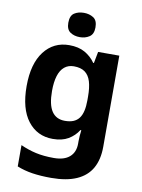

<svg xmlns="http://www.w3.org/2000/svg" viewBox="-105 -831 843 1142"><g transform="rotate(10 316.0 -260.5)"><path d="M255.5 -556.4Q311.5 -556.4 349.8 -534.8Q388 -513.3 413.1 -477.2H417.5L430.7 -546.4H558.7V4.1Q558.7 81.3 529 133.8Q499.4 186.2 438.7 213.1Q378.1 240 285.1 240Q221.6 240 171.6 232.4Q121.6 224.8 78.1 207.2V78.6Q123.4 99.2 170.7 109.9Q218.1 120.6 280.4 120.6Q342.6 120.6 375.4 92Q408.2 63.4 408.2 11.7V-2.6Q408.2 -15.2 409.5 -34.9Q410.8 -54.7 413.1 -70.4H407.8Q385.3 -34.3 347.8 -12.1Q310.3 10 254 10Q159.8 10 103.4 -63Q47.1 -136 47.1 -272.5Q47.1 -407.8 104 -482.1Q161 -556.4 255.5 -556.4ZM304.1 -437.2Q270.7 -437.2 247.4 -418.1Q224.1 -399 212.5 -361.8Q200.9 -324.7 200.9 -270.3Q200.9 -187.7 227.3 -148.1Q253.8 -108.4 306.7 -108.4Q336.7 -108.4 357.8 -117Q378.8 -125.7 392.1 -143.3Q405.3 -160.9 411.5 -188Q417.8 -215.1 417.8 -252.1V-274.3Q417.8 -329 406.8 -365.2Q395.7 -401.3 370.8 -419.3Q345.9 -437.2 304.1 -437.2ZM307.8 -760.8Q340.6 -760.8 365.2 -745.2Q389.9 -729.5 389.9 -687.1Q389.9 -646.3 365.2 -630.2Q340.6 -614 307.8 -614Q273.6 -614 249.7 -630.2Q225.9 -646.3 225.9 -687.1Q225.9 -729.5 249.7 -745.2Q273.6 -760.8 307.8 -760.8Z"/></g></svg>

Font: Noto Sans Khmer
Style: Regular
Weight: 400
Designer: Danh Hong and the Monotype Design Team
Foundry: Monotype Imaging Inc.
Version: Version 2.003